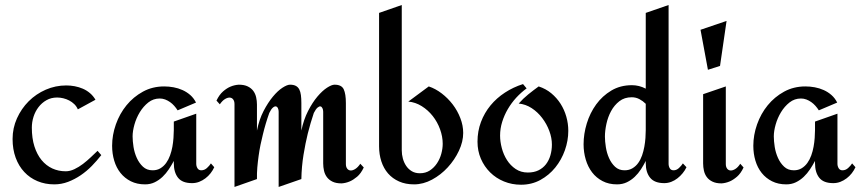

<svg xmlns="http://www.w3.org/2000/svg" viewBox="-20 -720 3408 760"><path d="M380.9 -106Q363.8 -84 343.5 -63.2Q323.2 -42.5 299.6 -26.4Q275.9 -10.3 249.5 -0.2Q223.1 9.8 194.8 9.8Q158.7 9.8 128.4 -2.9Q98.1 -15.6 76.2 -39.1Q54.2 -62.5 42 -95.7Q29.8 -128.9 29.8 -169.9Q29.8 -212.9 47.1 -251.5Q64.5 -290 93.5 -319.1Q122.6 -348.1 161.1 -365Q199.7 -381.8 242.2 -381.8Q258.8 -381.8 275.6 -378.7Q292.5 -375.5 307.9 -368.9Q323.2 -362.3 336.2 -351.3Q349.1 -340.3 357.9 -325.2L288.1 -287.1Q283.2 -298.8 274.2 -307.6Q265.1 -316.4 253.9 -322.3Q242.7 -328.1 230.2 -331.1Q217.8 -334 206.1 -334Q182.6 -334 164.1 -323.5Q145.5 -313 132.6 -296.1Q119.6 -279.3 112.8 -258.1Q106 -236.8 106 -214.8Q106 -172.9 116.2 -140.6Q126.5 -108.4 144.5 -86.4Q162.6 -64.5 187 -53.2Q211.4 -42 240.2 -42Q256.8 -42 274.4 -50.3Q292 -58.6 308.3 -71Q324.7 -83.5 339.6 -97.7Q354.5 -111.8 366.2 -123Z M828.1 -58.1Q822.3 -45.4 813.5 -34.2Q804.7 -22.9 793.2 -14.2Q781.7 -5.4 768.3 -0.2Q754.9 4.9 740.2 4.9Q701.7 4.9 684.8 -16.4Q668 -37.6 668 -74.2V-83Q659.2 -66.4 648.2 -49.8Q637.2 -33.2 623.3 -20Q609.4 -6.8 592.3 1.5Q575.2 9.8 554.2 9.8Q522.5 9.8 498 -2.4Q473.6 -14.6 457 -35.4Q440.4 -56.2 432.1 -84Q423.8 -111.8 423.8 -143.1Q423.8 -185.5 438.7 -227.8Q453.6 -270 480.7 -303.2Q507.8 -336.4 545.7 -357.2Q583.5 -377.9 629.9 -377.9Q648.4 -377.9 667 -374.5Q685.5 -371.1 702.4 -363.5Q719.2 -356 733.2 -343.8Q747.1 -331.5 755.9 -314L683.1 -283.2Q677.2 -292.5 669.7 -301Q662.1 -309.6 653.1 -315.9Q644 -322.3 633.8 -326.2Q623.5 -330.1 612.3 -330.1Q586.9 -330.1 567.1 -314.5Q547.4 -298.8 533.4 -275.9Q519.5 -252.9 512.2 -227.1Q504.9 -201.2 504.9 -180.2Q504.9 -161.6 508.5 -138.4Q512.2 -115.2 521.5 -94.7Q530.8 -74.2 545.9 -60.1Q561 -45.9 584 -45.9Q602.1 -45.9 615.2 -54Q628.4 -62 637.7 -75Q647 -87.9 653.1 -104.7Q659.2 -121.6 662.4 -139.2Q665.5 -156.7 666.7 -174.1Q668 -191.4 668 -205.1V-238.8L756.8 -270V-71.8Q756.8 -62 761.7 -54Q766.6 -45.9 776.9 -45.9Q789.1 -45.9 799.1 -54.9Q809.1 -64 814.9 -73.2Z M1419.9 -57.1Q1408.7 -33.2 1393.6 -20.5Q1378.4 -7.8 1364.7 -2Q1348.6 4.9 1332 5.9Q1310.1 5.9 1296.1 -1Q1282.2 -7.8 1273.9 -19Q1265.6 -30.3 1262.5 -44.4Q1259.3 -58.6 1259.3 -73.2V-277.8Q1259.3 -285.6 1256.3 -291.7Q1253.4 -297.9 1248.5 -298.8Q1243.7 -299.8 1236.8 -293.9Q1230 -288.1 1222.2 -272.9Q1209 -233.9 1198.2 -190.9Q1189 -153.8 1181.4 -107.2Q1173.8 -60.5 1172.9 -11.2L1083 20V-277.8Q1083 -285.6 1080.1 -291.7Q1077.1 -297.9 1072 -298.8Q1066.9 -299.8 1060.1 -293.9Q1053.2 -288.1 1045.9 -272.9Q1031.2 -231.9 1020.5 -187.5Q1015.6 -168.5 1011.2 -147Q1006.8 -125.5 1003.7 -102.8Q1000.5 -80.1 998.5 -56.9Q996.6 -33.7 997.1 -11.2L908.2 20V-308.1Q908.2 -319.8 902.8 -326.7Q897.5 -333.5 888.9 -333.7Q880.4 -334 870.1 -327.6Q859.9 -321.3 850.1 -307.1L836.9 -321.8Q848.1 -345.2 863 -358.2Q877.9 -371.1 892.1 -377Q908.2 -383.8 925.3 -384.8Q946.8 -384.8 960.7 -377.9Q974.6 -371.1 982.7 -360.1Q990.7 -349.1 993.9 -335Q997.1 -320.8 997.1 -306.2V-203.1Q1005.9 -247.1 1023.4 -280.8Q1041 -314.5 1060.3 -337.6Q1079.6 -360.8 1098.1 -372.8Q1116.7 -384.8 1127.9 -384.8Q1142.1 -384.8 1150.9 -380.1Q1159.7 -375.5 1164.6 -366.2Q1169.4 -356.9 1171.1 -343.5Q1172.9 -330.1 1172.9 -312V-203.1Q1182.1 -247.1 1199.5 -280.8Q1216.8 -314.5 1236.3 -337.6Q1255.9 -360.8 1274.4 -372.8Q1293 -384.8 1304.2 -384.8Q1332 -384.8 1340.6 -366.5Q1349.1 -348.1 1349.1 -312V-70.8Q1349.1 -59.1 1354.5 -52.2Q1359.9 -45.4 1368.2 -45.2Q1376.5 -44.9 1386.5 -51.3Q1396.5 -57.6 1406.2 -71.8Z M1813.5 -193.8Q1813.5 -159.2 1796.6 -123.3Q1779.8 -87.4 1752.4 -57.6Q1725.1 -27.8 1690.2 -9Q1655.3 9.8 1619.1 9.8Q1585.4 9.8 1559.6 -1.7Q1533.7 -13.2 1516.1 -33.4Q1498.5 -53.7 1489.5 -81.3Q1480.5 -108.9 1480.5 -141.1V-668.9L1570.3 -700.2V-125Q1570.3 -108.4 1574.7 -92.3Q1579.1 -76.2 1587.9 -63.2Q1596.7 -50.3 1610.1 -42.2Q1623.5 -34.2 1642.1 -34.2Q1664.6 -34.2 1681.4 -45.2Q1698.2 -56.2 1709.7 -73.5Q1721.2 -90.8 1726.8 -111.3Q1732.4 -131.8 1732.4 -150.9Q1732.4 -179.2 1721.9 -208.3Q1711.4 -237.3 1692.9 -260.7Q1674.3 -284.2 1649.4 -299.8Q1624.5 -315.4 1596.2 -317.9L1677.2 -377.9Q1703.6 -369.1 1728.3 -350.3Q1752.9 -331.5 1772 -306.6Q1791 -281.7 1802.2 -252.4Q1813.5 -223.1 1813.5 -193.8Z M2042.5 11.2Q2006.3 11.2 1974.9 -1.7Q1943.4 -14.6 1920.2 -37.6Q1897 -60.5 1883.5 -91.6Q1870.1 -122.6 1870.1 -159.2Q1870.1 -200.7 1883.8 -237.1Q1897.5 -273.4 1921.6 -302.7Q1945.8 -332 1978.8 -353.5Q2011.7 -375 2050.3 -387.2L2064.5 -370.1Q2042.5 -354 2023.4 -333.3Q2004.4 -312.5 1990.2 -288.3Q1976.1 -264.2 1967.8 -237.5Q1959.5 -210.9 1959.5 -183.1Q1959.5 -159.7 1966.3 -133.8Q1973.1 -107.9 1986.8 -86.4Q2000.5 -64.9 2021.2 -51Q2042 -37.1 2069.3 -37.1Q2093.8 -37.1 2111.6 -45.9Q2129.4 -54.7 2141.1 -69.8Q2152.8 -85 2158.7 -105.2Q2164.6 -125.5 2164.6 -147.9Q2164.6 -174.3 2154.3 -201.9Q2144 -229.5 2126.2 -252.9Q2108.4 -276.4 2084.5 -292Q2060.5 -307.6 2033.2 -310.1Q2050.3 -329.6 2070.8 -346.2Q2091.3 -362.8 2112.3 -377.9Q2140.6 -368.7 2162.4 -350.6Q2184.1 -332.5 2199 -309.1Q2213.9 -285.6 2221.7 -258.1Q2229.5 -230.5 2229.5 -202.1Q2229.5 -163.6 2216.1 -125.5Q2202.6 -87.4 2178 -56.9Q2153.3 -26.4 2118.9 -7.6Q2084.5 11.2 2042.5 11.2Z M2697.3 -58.1Q2691.4 -45.4 2682.1 -34.2Q2672.9 -22.9 2661.6 -14.2Q2650.4 -5.4 2637 -0.2Q2623.5 4.9 2609.4 4.9Q2570.8 4.9 2553.5 -16.4Q2536.1 -37.6 2536.1 -74.2V-83Q2527.8 -66.4 2517.1 -49.8Q2506.3 -33.2 2492.4 -20Q2478.5 -6.8 2461.2 1.5Q2443.8 9.8 2422.4 9.8Q2389.6 9.8 2365 -3.2Q2340.3 -16.1 2323.7 -37.8Q2307.1 -59.6 2298.6 -88.4Q2290 -117.2 2290 -148.9Q2290 -189.9 2302.7 -231.4Q2315.4 -272.9 2339.8 -306.6Q2364.3 -340.3 2399.9 -361.6Q2435.5 -382.8 2481.4 -382.8Q2509.8 -382.8 2536.1 -369.1V-668.9L2626.5 -700.2V-71.8Q2626.5 -62 2631.1 -54Q2635.7 -45.9 2646.5 -45.9Q2657.7 -45.9 2667.5 -54.9Q2677.2 -64 2683.1 -73.2ZM2536.1 -205.1V-309.1Q2524.9 -320.3 2511 -327.6Q2497.1 -335 2480.5 -335Q2451.7 -335 2431.6 -319.3Q2411.6 -303.7 2398.9 -280.3Q2386.2 -256.8 2380.4 -229.7Q2374.5 -202.6 2374.5 -179.2Q2374.5 -160.6 2378.2 -137.5Q2381.8 -114.3 2390.9 -94Q2399.9 -73.7 2414.8 -59.8Q2429.7 -45.9 2452.1 -45.9Q2470.2 -45.9 2483.6 -54Q2497.1 -62 2506.3 -75Q2515.6 -87.9 2521.5 -104.7Q2527.3 -121.6 2530.5 -139.2Q2533.7 -156.7 2534.9 -174.1Q2536.1 -191.4 2536.1 -205.1Z M2856 -637.2 2830.1 -459 2782.2 -443.8 2752.9 -602.1ZM2923.3 -57.1Q2912.1 -33.2 2897.2 -20.5Q2882.3 -7.8 2868.7 -2Q2852.5 4.9 2835.9 5.9Q2814.5 5.9 2800.3 -1Q2786.1 -7.8 2777.8 -19Q2769.5 -30.3 2766.4 -44.4Q2763.2 -58.6 2763.2 -73.2V-347.2L2853 -377.9V-70.8Q2853 -59.1 2858.4 -52.2Q2863.8 -45.4 2872.3 -45.2Q2880.9 -44.9 2890.9 -51.3Q2900.9 -57.6 2910.2 -71.8Z M3366.2 -58.1Q3360.4 -45.4 3351.6 -34.2Q3342.8 -22.9 3331.3 -14.2Q3319.8 -5.4 3306.4 -0.2Q3293 4.9 3278.3 4.9Q3239.7 4.9 3222.9 -16.4Q3206.1 -37.6 3206.1 -74.2V-83Q3197.3 -66.4 3186.3 -49.8Q3175.3 -33.2 3161.4 -20Q3147.5 -6.8 3130.4 1.5Q3113.3 9.8 3092.3 9.8Q3060.5 9.8 3036.1 -2.4Q3011.7 -14.6 2995.1 -35.4Q2978.5 -56.2 2970.2 -84Q2961.9 -111.8 2961.9 -143.1Q2961.9 -185.5 2976.8 -227.8Q2991.7 -270 3018.8 -303.2Q3045.9 -336.4 3083.7 -357.2Q3121.6 -377.9 3168 -377.9Q3186.5 -377.9 3205.1 -374.5Q3223.6 -371.1 3240.5 -363.5Q3257.3 -356 3271.2 -343.8Q3285.2 -331.5 3293.9 -314L3221.2 -283.2Q3215.3 -292.5 3207.8 -301Q3200.2 -309.6 3191.2 -315.9Q3182.1 -322.3 3171.9 -326.2Q3161.6 -330.1 3150.4 -330.1Q3125 -330.1 3105.2 -314.5Q3085.4 -298.8 3071.5 -275.9Q3057.6 -252.9 3050.3 -227.1Q3043 -201.2 3043 -180.2Q3043 -161.6 3046.6 -138.4Q3050.3 -115.2 3059.6 -94.7Q3068.8 -74.2 3084 -60.1Q3099.1 -45.9 3122.1 -45.9Q3140.1 -45.9 3153.3 -54Q3166.5 -62 3175.8 -75Q3185.1 -87.9 3191.2 -104.7Q3197.3 -121.6 3200.4 -139.2Q3203.6 -156.7 3204.8 -174.1Q3206.1 -191.4 3206.1 -205.1V-238.8L3294.9 -270V-71.8Q3294.9 -62 3299.8 -54Q3304.7 -45.9 3314.9 -45.9Q3327.1 -45.9 3337.2 -54.9Q3347.2 -64 3353 -73.2Z"/></svg>

Font: Redressed
Style: Regular
Weight: 400
Designer: Astigmatic (AOETI)
Foundry: Astigmatic (AOETI)
Version: Version 1.000